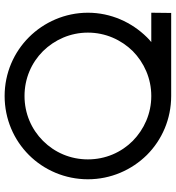

<svg xmlns="http://www.w3.org/2000/svg" viewBox="15 -765 760 830"><g transform="rotate(-90 395.0 -350.0)"><path d="M754 -76H628C636 -82 643 -89 649 -95C714 -161 755 -251 755 -350C755 -449 714 -540 649 -605C584 -670 494 -710 395 -710C295 -710 205 -670 140 -605C75 -540 35 -449 35 -350C35 -251 75 -161 140 -95C205 -30 295 10 395 10H396H754L755 -76ZM395 -76C319 -76 251 -107 201 -156C151 -206 121 -274 121 -350C121 -426 151 -494 201 -544C251 -594 319 -624 395 -624C471 -624 539 -594 589 -544C638 -494 669 -426 669 -350C669 -274 638 -206 589 -156C539 -107 471 -76 395 -76Z"/></g></svg>

Font: Radis Sans
Style: Regular
Weight: 400
Designer: Gaël Goy
Foundry: Gaël Goy
Version: 1.0